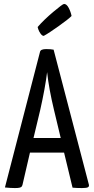

<svg xmlns="http://www.w3.org/2000/svg" viewBox="-20 -952 477 974"><path d="M202 -770Q194 -770 186 -781Q178 -792 174 -804L171 -815Q202 -851 250 -891.5Q298 -932 305 -932Q318 -932 328.5 -912Q339 -892 343 -871Q330 -857 279 -820.5Q228 -784 202 -770ZM431 -15Q433 -6 426 -2Q419 2 396 2Q368 2 348 0L305 -178H132L94 -14Q92 -8 89.5 -5Q87 -2 79.5 0Q72 2 56 2Q34 2 5 -1L183 -689Q186 -703 214 -703Q238 -703 252 -700ZM150 -252H288L254 -394Q228 -502 219 -586Q209 -505 184 -394Z"/></svg>

Font: Yanone Kaffeesatz
Style: Regular
Weight: 400
Designer: Yanone (Cyrillic: Daniel Pouzeot)
Foundry: Yanone
Version: Version 1.003;PS 001.003;hotconv 1.0.88;makeotf.lib2.5.64775